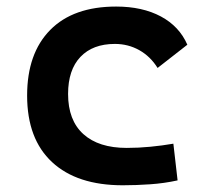

<svg xmlns="http://www.w3.org/2000/svg" viewBox="-20 -547 626 577"><path d="M349.1 9.8Q211.4 9.8 136.5 -59.8Q61.5 -129.4 61.5 -259.8Q61.5 -386.7 130.9 -457Q200.2 -527.3 329.1 -527.3Q407.7 -527.3 463.4 -497.6Q519 -467.8 543 -412.6L453.6 -342.8Q432.1 -377.4 398.7 -396.2Q365.2 -415 325.2 -415Q258.8 -415 221.7 -376Q184.6 -336.9 184.6 -264.6Q184.6 -185.5 230.5 -144Q276.4 -102.5 360.8 -102.5Q396.5 -102.5 431.9 -106Q467.3 -109.4 501 -115.2L513.7 -4.9Q473.6 3.9 431.6 6.8Q389.6 9.8 349.1 9.8Z"/></svg>

Font: Cascadia Mono NF SemiBold
Style: Regular
Weight: 600
Monospace: yes
Designer: Aaron Bell
Foundry: Saja Typeworks
Version: Version 2404.023; ttfautohint (v1.8.4)